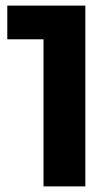

<svg xmlns="http://www.w3.org/2000/svg" viewBox="-20 -664 400 684"><path d="M284 -644V0H135V-524H6V-644Z"/></svg>

Font: Montserrat Ace
Style: Bold
Weight: 700
Designer: Julieta Ulanovsky
Foundry: Julieta Ulanovsky
Version: Version 1